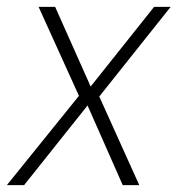

<svg xmlns="http://www.w3.org/2000/svg" viewBox="-45 -537 515 557"><path d="M-25 0 184 -259 67 -517H115L218 -286L402 -517H450L243 -257L359 0H311L209 -231L25 0Z"/></svg>

Font: DM Sans 11pt ExtraLight
Style: Italic
Weight: 250
Italic angle: -10°
Version: Version 4.004;gftools[0.9.30]